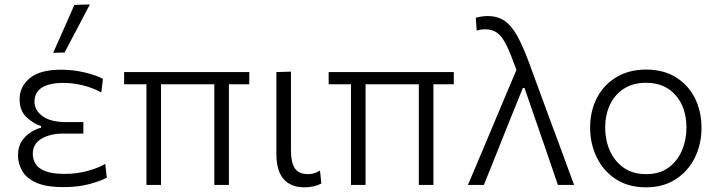

<svg xmlns="http://www.w3.org/2000/svg" viewBox="-20 -812 3154 843"><path d="M258.5 9.5Q181.5 9.5 138 -10.5Q94.5 -30.5 76.8 -62.5Q59 -94.5 59 -130Q59 -167.5 75.8 -192.5Q92.5 -217.5 116 -231.8Q139.5 -246 160.5 -251.5V-258.5Q126.5 -269 96.2 -297.5Q66 -326 66 -377Q66 -431 110.5 -468.5Q155 -506 248.5 -506Q300.5 -506 351.2 -494Q402 -482 432 -466L425 -406.5Q381.5 -429 338.8 -438.5Q296 -448 258.5 -448Q197 -448 164.2 -427.5Q131.5 -407 131.5 -365.5Q131.5 -328 166.8 -302Q202 -276 269.5 -276H346V-225.5H257.5Q200.5 -225.5 162.2 -203Q124 -180.5 124 -136.5Q124 -112.5 136.2 -92.5Q148.5 -72.5 179 -60.5Q209.5 -48.5 264.5 -48.5Q315.5 -48.5 362.8 -61Q410 -73.5 442 -92.5L449 -32Q424 -18 374 -4.2Q324 9.5 258.5 9.5ZM213.5 -580Q237 -633 260.5 -686Q283.5 -738.5 306.5 -790.5L374.5 -792.5Q346.5 -739 319 -686.5Q291.5 -634 263.5 -581.5Z M623 0V-442H525V-495.5H1074.5V-442H985V0H921V-442H687V0Z M1316 10.5Q1257 10.5 1225.2 -25.8Q1193.5 -62 1193.5 -136.5V-495.5L1257.5 -497.5V-150.5Q1257.5 -99.5 1274.2 -73.5Q1291 -47.5 1332.5 -47.5Q1346 -47.5 1358.5 -51Q1371 -54.5 1385 -63L1391 -6.5Q1360 10.5 1316 10.5Z M1521 0V-442H1423V-495.5H1972.5V-442H1883V0H1819V-442H1585V0Z M2034.5 0Q2063 -67.5 2094 -140.5Q2124.5 -213.5 2153.5 -282Q2175.5 -334 2199.5 -391.5Q2223.5 -448.5 2247.5 -505Q2224 -570.5 2205.5 -609.8Q2187 -649 2165 -666.2Q2143 -683.5 2110 -683.5Q2105 -683.5 2095 -682.5Q2085 -681.5 2073 -677.5L2069 -734Q2081 -737.5 2094.2 -739.5Q2107.5 -741.5 2121 -741.5Q2165.5 -741.5 2196 -720.2Q2226.5 -699 2251.2 -654Q2276 -609 2302 -539L2395.5 -284.5Q2420 -218 2438 -170.5Q2455.5 -122.5 2470.2 -82.5Q2485 -42.5 2500.5 0H2429.5Q2407.5 -64.5 2385.5 -129Q2363 -193.5 2340.5 -259L2283 -425.5H2275.5L2207 -256Q2180.5 -189 2155 -125.5Q2129.5 -62 2104.5 0Z M2817.5 10.5Q2738 10.5 2683 -26Q2628 -62.5 2599.5 -122.2Q2571 -182 2571 -251Q2571 -325 2601.2 -382.8Q2631.5 -440.5 2686.8 -473.5Q2742 -506.5 2816.5 -506.5Q2893 -506.5 2947.5 -472.8Q3002 -439 3031 -381.2Q3060 -323.5 3060 -251Q3060 -177.5 3030.2 -118.5Q3000.5 -59.5 2946 -24.5Q2891.5 10.5 2817.5 10.5ZM2817 -47.5Q2876.5 -47.5 2915.8 -76.5Q2955 -105.5 2974.5 -152Q2994 -198.5 2994 -251Q2994 -340 2946.2 -394.2Q2898.5 -448.5 2817 -448.5Q2758.5 -448.5 2718.2 -422Q2678 -395.5 2657.5 -350.8Q2637 -306 2637 -251Q2637 -198.5 2657 -152Q2677 -105.5 2717 -76.5Q2757 -47.5 2817 -47.5Z"/></svg>

Font: Heraclito Light
Style: Regular
Weight: 300
Designer: Kostas Bartsokas (font) & Cristiano Sobral (main changes)
Foundry: Kostas Bartsokas (font) & Cristiano Sobral (main changes)
Version: Version 1.00;July 8, 2020;FontCreator 13.0.0.2655 64-bit